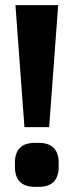

<svg xmlns="http://www.w3.org/2000/svg" viewBox="-20 -720 286 746"><path d="M40 -700H206L171 -226H75ZM38 -72V-87Q38 -165 116 -165H130Q208 -165 208 -87V-72Q208 6 130 6H116Q38 6 38 -72Z"/></svg>

Font: Krub
Style: Bold
Weight: 700
Version: Version 1.000; ttfautohint (v1.6)